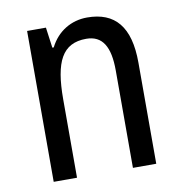

<svg xmlns="http://www.w3.org/2000/svg" viewBox="-67 -610 639 673"><g transform="rotate(-10 252.5 -273.5)"><path d="M286 -547C230 -547 180 -518 153 -464H148L138 -537H71V0H154V-279C154 -413 185 -474 270 -474C328 -474 353 -431 353 -347V0H436V-360C436 -488 385 -547 286 -547Z"/></g></svg>

Font: Noto Sans Lao UI Cond
Style: Regular
Weight: 400
Width: 3
Designer: Monotype Design Team
Foundry: Monotype Imaging Inc.
Version: Version 2.000